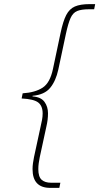

<svg xmlns="http://www.w3.org/2000/svg" viewBox="-20 -780 482 932"><path d="M224 132Q138 132 138 41Q138 27 140 12.5Q142 -2 145 -17L177 -165Q181 -182 184 -198Q187 -214 187 -229Q187 -266 165.5 -282.5Q144 -299 85 -302L90 -327Q151 -331 187 -354.5Q223 -378 237 -445L274 -620Q286 -677 301.5 -707Q317 -737 343.5 -748.5Q370 -760 415 -760H442L437 -735H412Q375 -735 354.5 -726.5Q334 -718 322.5 -692.5Q311 -667 300 -616L263 -442Q251 -387 223.5 -353.5Q196 -320 138 -315V-312Q179 -309 196 -285.5Q213 -262 213 -230Q213 -214 211 -198Q209 -182 205 -165L173 -17Q170 -3 168 12Q166 27 166 41Q166 78 182 92.5Q198 107 228 107H273L268 132Z"/></svg>

Font: Noto Serif Tamil Thin
Style: Italic
Weight: 100
Italic angle: -12°
Designer: Indian Type Foundry, Tom Grace, and the Monotype Design Team
Foundry: Monotype Imaging Inc.
Version: Version 2.003; ttfautohint (v1.8.4.7-5d5b)